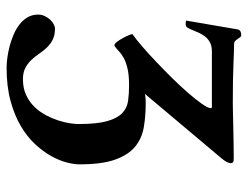

<svg xmlns="http://www.w3.org/2000/svg" viewBox="-106 -644 762 591"><g transform="rotate(90 275.5 -348.0)"><path d="M115.7 -687Q130.9 -687 176.5 -685.1Q222.2 -683.1 294.4 -683.1Q309.1 -683.1 329.1 -683.6Q349.1 -684.1 372.1 -684.6Q395 -685.1 419.4 -685.5Q443.8 -686 467.3 -686Q477.5 -686 479.7 -683.1Q481.9 -680.2 481.9 -674.8Q481.9 -673.8 479 -666.5Q476.1 -659.2 467.3 -648.9L268.1 -412.1Q269 -413.1 277.3 -414.1Q285.6 -415 296.9 -415Q337.9 -415 372.3 -408.9Q406.7 -402.8 431.9 -381.6Q457 -360.4 471.2 -319.8Q485.4 -279.3 485.4 -210.4Q485.4 -194.3 479.5 -171.6Q473.6 -148.9 460 -124.3Q446.3 -99.6 423.6 -75Q400.9 -50.3 367.9 -30.8Q335 -11.2 290.3 1Q245.6 13.2 187.5 13.2Q174.8 13.2 158 11Q141.1 8.8 123 4.2Q105 -0.5 87.4 -7.8Q69.8 -15.1 55.7 -25.9Q41.5 -36.6 33 -51Q24.4 -65.4 24.4 -83.5Q24.4 -94.2 28.8 -103.8Q33.2 -113.3 39.6 -120.4Q45.9 -127.4 53.5 -131.6Q61 -135.7 67.9 -135.7Q88.4 -135.7 102.3 -128.4Q116.2 -121.1 126.5 -110.1Q136.7 -99.1 145.3 -86.4Q153.8 -73.7 164.3 -62.7Q174.8 -51.8 188.7 -44.4Q202.6 -37.1 223.6 -37.1Q251 -37.1 272 -46.9Q293 -56.6 308.3 -72.5Q323.7 -88.4 334 -107.7Q344.2 -127 350.3 -146Q356.4 -165 358.9 -181.4Q361.3 -197.8 361.3 -208Q361.3 -265.1 352.3 -296.6Q343.3 -328.1 327.4 -343Q311.5 -357.9 289.8 -360.8Q268.1 -363.8 242.7 -363.8Q210.4 -363.8 190.9 -359.1Q171.4 -354.5 158.9 -347.9Q146.5 -341.3 138.4 -333.5Q130.4 -325.7 121.1 -319.3Q120.1 -318.8 118.7 -318.8Q114.3 -318.8 108.4 -326.4Q102.5 -334 97.2 -343.8Q91.8 -353.5 88.1 -362.3Q84.5 -371.1 84.5 -373.5Q84.5 -374 85 -374.5Q99.1 -384.3 121.3 -403.3Q143.6 -422.4 168.7 -446.3Q193.8 -470.2 219.5 -496.1Q245.1 -522 265.6 -545.7Q286.1 -569.3 299.1 -587.9Q312 -606.4 312.5 -615.2Q312.5 -616.2 311.8 -617.4Q311 -618.7 309.6 -618.7H137.7Q121.1 -618.7 110.1 -612.8Q99.1 -606.9 92 -597.9Q85 -588.9 80.3 -578.4Q75.7 -567.9 72 -558.8Q68.4 -549.8 64.7 -543.9Q61 -538.1 55.2 -538.1Q53.7 -538.1 48.3 -538.3Q43 -538.6 43 -540L69.8 -696.8Q70.3 -701.2 72.8 -703.9Q75.2 -706.5 78.1 -707.5Q81.1 -708.5 83.7 -708.7Q86.4 -709 88.4 -709Q91.8 -709 94.2 -705.6Q96.7 -702.1 99.4 -698Q102.1 -693.8 105.7 -690.4Q109.4 -687 115.7 -687Z"/></g></svg>

Font: Cardo
Style: Bold
Weight: 700
Designer: David J. Perry
Foundry: David J. Perry
Version: Version 1.0011